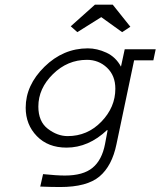

<svg xmlns="http://www.w3.org/2000/svg" viewBox="-20 -625 668 799"><path d="M499 -419.9H627.9L618.2 -374H538.1L464.8 -25.4Q446.3 65.4 394 109.4Q341.8 153.3 230.5 153.3Q194.3 153.3 147.5 151.4L159.2 99.6Q215.8 105.5 250 105.5Q326.2 105.5 365.2 73.2Q404.3 41 417 -25.4L427.7 -82L425.8 -84Q348.6 -10.7 256.8 -10.7Q179.7 -10.7 133.3 -58.6Q86.9 -106.4 86.9 -176.8Q86.9 -270.5 165 -347.2Q243.2 -423.8 345.7 -423.8Q383.8 -423.8 422.9 -405.8Q461.9 -387.7 483.4 -347.7ZM261.7 -58.6Q343.8 -58.6 401.9 -118.7Q460 -178.7 460 -255.9Q460 -310.5 425.3 -343.3Q390.6 -376 341.8 -376Q260.7 -376 200.2 -316.4Q139.6 -256.8 139.6 -181.6Q139.6 -119.1 179.2 -88.9Q218.8 -58.6 261.7 -58.6ZM375 -605.5H449.2L522.5 -513.7L488.3 -491.2L401.4 -553.7L301.8 -491.2L274.4 -515.6Z"/></svg>

Font: Thabit-Oblique
Style: Oblique
Weight: 500
Designer: Regenerated by Nadim Shaikli
Foundry: MAK Alagha
Version: 0.01